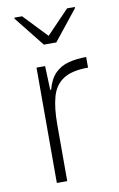

<svg xmlns="http://www.w3.org/2000/svg" viewBox="-85 -789 517 836"><g transform="rotate(-10 173.5 -370.5)"><path d="M97 0V-510H135L139 -404H143Q155 -450 180 -475Q205 -500 240.5 -509Q276 -518 318 -518V-471Q246 -471 208 -446Q170 -421 156.5 -372Q143 -323 143 -252V0ZM146 -603 40 -736V-741H74L173 -637L273 -741H307V-736L201 -603Z"/></g></svg>

Font: Saira ExtraLight
Style: Regular
Weight: 200
Designer: Hector Gatti with collaboration of the Omnibus-Type team
Foundry: Omnibus-Type
Version: Version 1.100; ttfautohint (v1.8.3)